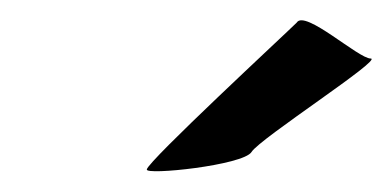

<svg xmlns="http://www.w3.org/2000/svg" viewBox="-20 -769 382 187"><path d="M123 -604C121 -598 217 -608 225 -621C233 -634 354 -712 341 -712C329 -712 277 -760 269 -747C259 -737 124 -612 123 -604Z"/></svg>

Font: Ampere
Style: CndIta
Weight: 400
Version: Version 1